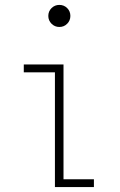

<svg xmlns="http://www.w3.org/2000/svg" viewBox="-20 -763 490 783"><path d="M222 -653Q203.5 -653 190.2 -666.2Q177 -679.5 177 -698Q177 -717 190.2 -730Q203.5 -743 222 -743Q241 -743 254 -730Q267 -717 267 -698Q267 -679.5 254 -666.2Q241 -653 222 -653ZM239 -32H363V0H204V-468H77V-500H239Z"/></svg>

Font: League Mono Thin Condensed
Style: Regular
Weight: 100
Width: 1
Designer: Tyler Finck
Foundry: The League of Moveable Type / Tyler Finck
Version: Version 2.300;RELEASE